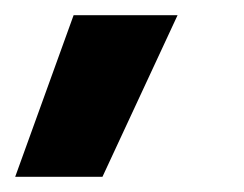

<svg xmlns="http://www.w3.org/2000/svg" viewBox="-71 -113 322 253"><path d="M-51 120 26 -93H163L64 120Z"/></svg>

Font: Kanit SemiBold
Style: Italic
Weight: 600
Italic angle: -12°
Designer: Katatrad Team
Foundry: CadsonDemak
Version: Version 2.000; ttfautohint (v1.8.3)